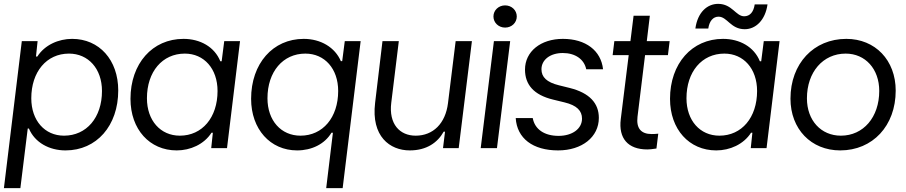

<svg xmlns="http://www.w3.org/2000/svg" viewBox="-21 -756 4623 980"><path d="M-1 204.1H83L120.6 -100.1H126.5C156.7 -28.3 230.5 11.7 313.5 11.7C472.2 11.7 582.5 -114.3 582.5 -294.4C582.5 -450.2 485.4 -557.6 347.2 -557.6C277.8 -557.6 207.5 -526.9 169.4 -467.3H162.6L170.9 -545.9H90.3ZM138.7 -254.4C138.7 -389.6 216.8 -482.4 331.1 -482.4C429.7 -482.4 499.5 -405.3 499.5 -291.5C499.5 -155.8 420.4 -63.5 305.7 -63.5C207.5 -63.5 138.7 -140.6 138.7 -254.4Z M880.9 11.7C950.2 11.7 1020.5 -19 1058.6 -78.6H1065.4L1057.1 0H1137.7L1204.1 -545.9H1123.5L1110.4 -443.4H1103.5C1073.7 -517.1 1000.5 -557.6 915.5 -557.6C756.8 -557.6 645 -431.6 645 -251.5C645 -95.7 742.7 11.7 880.9 11.7ZM729 -254.4C729 -390.1 807.6 -482.4 922.4 -482.4C1020.5 -482.4 1089.4 -405.3 1089.4 -291.5C1089.4 -156.2 1011.2 -63.5 897 -63.5C798.3 -63.5 729 -140.6 729 -254.4Z M1644 204.1H1728L1819.8 -545.9H1738.8L1725.6 -443.8H1718.8C1689 -514.2 1616.2 -557.6 1529.3 -557.6C1371.6 -557.6 1260.7 -431.6 1260.7 -251.5C1260.7 -96.7 1358.4 11.7 1495.6 11.7C1569.8 11.7 1636.2 -20.5 1670.9 -78.6H1678.2ZM1344.2 -254.4C1344.2 -390.1 1423.3 -482.4 1537.6 -482.4C1636.2 -482.4 1705.1 -405.3 1705.1 -291.5C1705.1 -156.2 1626.5 -63.5 1512.7 -63.5C1413.6 -63.5 1344.2 -140.6 1344.2 -254.4Z M2070.3 11.7C2156.2 11.7 2212.4 -27.8 2243.7 -84H2250.5L2240.2 0H2320.3L2387.7 -545.9H2304.7L2265.6 -229.5C2252.9 -126 2189.9 -63.5 2100.6 -63.5C2020 -63.5 1962.4 -122.1 1976.1 -231.9L2014.6 -545.9H1931.2L1893.6 -231C1873 -60.1 1968.8 11.7 2070.3 11.7Z M2432.6 0H2515.6L2583 -545.9H2500ZM2497.6 -671.9C2497.6 -640.1 2523.9 -615.2 2557.1 -615.2C2590.8 -615.2 2616.7 -640.1 2616.7 -671.9C2616.7 -703.6 2590.8 -728.5 2557.1 -728.5C2523.9 -728.5 2497.6 -703.6 2497.6 -671.9Z M2827.6 11.7C2949.7 11.7 3035.6 -56.6 3035.6 -154.3C3035.6 -229 2988.3 -281.7 2886.7 -307.1L2831.5 -320.8C2770 -335.9 2742.7 -362.3 2742.7 -402.3C2742.7 -451.2 2787.6 -485.4 2851.6 -485.4C2915 -485.4 2960.9 -453.6 2971.2 -402.3H3057.1C3046.9 -498 2968.3 -557.6 2852.1 -557.6C2738.3 -557.6 2658.7 -492.7 2658.7 -400.9C2658.7 -324.2 2703.1 -271.5 2802.2 -247.6L2860.4 -233.4C2922.9 -218.3 2949.7 -190.9 2949.7 -150.4C2949.7 -98.6 2899.9 -62.5 2830.1 -62.5C2757.3 -62.5 2708.5 -96.2 2698.2 -153.3H2611.3C2617.7 -49.8 2698.7 11.7 2827.6 11.7Z M3283.2 6.8C3293.5 6.8 3308.6 5.4 3329.6 2L3338.9 -73.7C3326.2 -72.3 3315.9 -71.8 3305.2 -71.8C3250.5 -71.8 3226.1 -101.6 3232.9 -159.7L3271.5 -474.6H3388.2L3397 -545.9H3280.3L3295.9 -675.8H3212.9L3196.8 -545.9H3114.7L3106 -474.6H3188L3147.5 -147.9C3135.3 -49.8 3184.1 6.8 3283.2 6.8Z M3634.8 11.7C3704.1 11.7 3774.4 -19 3812.5 -78.6H3819.3L3811 0H3891.6L3958 -545.9H3877.4L3864.3 -443.4H3857.4C3827.6 -517.1 3754.4 -557.6 3669.4 -557.6C3510.7 -557.6 3398.9 -431.6 3398.9 -251.5C3398.9 -95.7 3496.6 11.7 3634.8 11.7ZM3482.9 -254.4C3482.9 -390.1 3561.5 -482.4 3676.3 -482.4C3774.4 -482.4 3843.3 -405.3 3843.3 -291.5C3843.3 -156.2 3765.1 -63.5 3650.9 -63.5C3552.2 -63.5 3482.9 -140.6 3482.9 -254.4ZM3528.3 -610.4H3594.2C3599.6 -648.4 3618.7 -670.9 3646.5 -670.9C3691.4 -670.9 3708 -606.9 3780.3 -606.9C3836.9 -606.9 3885.3 -653.8 3896.5 -733.4H3831.1C3825.7 -695.8 3807.6 -672.9 3777.3 -672.9C3734.9 -672.9 3715.8 -736.3 3644.5 -736.3C3588.4 -736.3 3539.6 -692.9 3528.3 -610.4Z M4267.6 11.7C4433.1 11.7 4550.8 -113.8 4550.8 -293.5C4550.8 -448.7 4446.3 -557.6 4298.8 -557.6C4132.3 -557.6 4013.7 -431.6 4013.7 -252.4C4013.7 -97.2 4119.1 11.7 4267.6 11.7ZM4097.7 -253.9C4097.7 -388.2 4179.7 -482.4 4295.4 -482.4C4396 -482.4 4466.8 -403.8 4466.8 -292C4466.8 -157.7 4385.7 -63.5 4271 -63.5C4169.4 -63.5 4097.7 -141.6 4097.7 -253.9Z"/></svg>

Font: Guggenheim Sans Display
Style: Italic
Weight: 400
Italic angle: -7°
Designer: Modified by Tom Baber under direction of Pentagram Design 2023
Foundry: rsms
Version: Version 1.001;Glyphs 3.1.2 (3151)